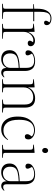

<svg xmlns="http://www.w3.org/2000/svg" viewBox="1084 -1906 836 3043"><g transform="rotate(90 1501.5 -384.0)"><path d="M40 0V-12L92 -16Q108 -18 113 -26Q118 -34 118 -60V-493H45V-503L118 -509V-558Q118 -639 139.5 -688.5Q161 -738 195.5 -760Q230 -782 269 -782Q316 -782 347 -762.5Q378 -743 378 -705Q378 -690 369 -677.5Q360 -665 338 -665Q324 -665 316 -673Q308 -681 308 -692Q308 -706 315.5 -720Q323 -734 334 -750Q309 -767 270 -767Q238 -767 215 -753.5Q192 -740 179.5 -705.5Q167 -671 167 -608V-509H315V-493H167V-59Q167 -36 172 -26.5Q177 -17 192 -16L279 -11V0Z M358 0V-12L410 -16Q426 -18 431 -26Q436 -34 436 -60V-427Q436 -465 430 -476.5Q424 -488 403 -489L355 -493L356 -503L481 -515L485 -511V-414H487Q510 -466 546 -493.5Q582 -521 624 -521Q664 -521 688 -501.5Q712 -482 712 -452Q712 -431 700 -418.5Q688 -406 664 -406Q645 -406 634.5 -415.5Q624 -425 624 -437Q624 -457 648 -490Q608 -502 570.5 -484Q533 -466 509 -429Q485 -392 485 -344V-59Q485 -35 490 -26.5Q495 -18 514 -16L593 -11V0Z M913 14Q849 14 812 -20Q775 -54 775 -118Q775 -167 801 -201.5Q827 -236 888 -255.5Q949 -275 1055 -278V-383Q1055 -453 1025.5 -480.5Q996 -508 942 -508Q906 -508 878 -499Q850 -490 829 -474Q846 -442 851.5 -428.5Q857 -415 857 -403Q857 -370 817 -370Q800 -370 788.5 -380.5Q777 -391 777 -410Q777 -448 803 -473Q829 -498 867.5 -510.5Q906 -523 945 -523Q1033 -523 1068.5 -479.5Q1104 -436 1104 -365V-69Q1104 -41 1115 -29Q1126 -17 1147 -17Q1164 -17 1177.5 -23Q1191 -29 1201 -37L1207 -30Q1192 -10 1173.5 2Q1155 14 1131 14Q1099 14 1077.5 -5Q1056 -24 1057 -73Q1032 -24 994.5 -5Q957 14 913 14ZM930 -13Q961 -13 989.5 -26Q1018 -39 1036.5 -65.5Q1055 -92 1055 -131V-263Q970 -259 919.5 -246.5Q869 -234 847.5 -206Q826 -178 826 -126Q826 -71 855 -42Q884 -13 930 -13Z M1236 0V-12L1290 -16Q1306 -18 1311 -26Q1316 -34 1316 -60V-427Q1316 -465 1310 -476.5Q1304 -488 1283 -489L1235 -493L1236 -503L1361 -515L1365 -511L1364 -414H1366Q1389 -470 1436 -496.5Q1483 -523 1538 -523Q1613 -523 1649 -481.5Q1685 -440 1685 -364V-57Q1685 -35 1690.5 -26.5Q1696 -18 1715 -16L1763 -12V0H1558V-12L1605 -16Q1625 -18 1630.5 -27Q1636 -36 1636 -58V-359Q1636 -493 1521 -493Q1454 -493 1409.5 -452Q1365 -411 1365 -344V-59Q1365 -36 1369.5 -27Q1374 -18 1390 -16L1443 -12V0Z M2027 14Q1970 14 1925 -15Q1880 -44 1853.5 -102Q1827 -160 1827 -247Q1827 -338 1855.5 -398.5Q1884 -459 1932.5 -490Q1981 -521 2040 -521Q2106 -521 2147.5 -490.5Q2189 -460 2189 -418Q2189 -387 2177 -373.5Q2165 -360 2145 -360Q2123 -360 2114.5 -371.5Q2106 -383 2106 -399Q2106 -416 2116 -432Q2126 -448 2142 -471Q2123 -488 2099.5 -497Q2076 -506 2044 -506Q1998 -506 1960 -485Q1922 -464 1900 -411.5Q1878 -359 1878 -265Q1878 -138 1924.5 -79.5Q1971 -21 2044 -21Q2102 -21 2137 -45Q2172 -69 2191 -95L2199 -90Q2171 -43 2130.5 -14.5Q2090 14 2027 14Z M2364 -635Q2346 -635 2335 -648.5Q2324 -662 2324 -680Q2324 -700 2335.5 -714.5Q2347 -729 2365 -729Q2383 -729 2394 -716.5Q2405 -704 2405 -684Q2405 -665 2394.5 -650Q2384 -635 2364 -635ZM2275 0V-12L2327 -16Q2343 -18 2348 -26Q2353 -34 2353 -60V-427Q2353 -465 2347 -476.5Q2341 -488 2320 -489L2272 -493L2273 -503L2398 -515L2402 -511V-59Q2402 -35 2407 -26.5Q2412 -18 2427 -16L2480 -11V0Z M2709 14Q2645 14 2608 -20Q2571 -54 2571 -118Q2571 -167 2597 -201.5Q2623 -236 2684 -255.5Q2745 -275 2851 -278V-383Q2851 -453 2821.5 -480.5Q2792 -508 2738 -508Q2702 -508 2674 -499Q2646 -490 2625 -474Q2642 -442 2647.5 -428.5Q2653 -415 2653 -403Q2653 -370 2613 -370Q2596 -370 2584.5 -380.5Q2573 -391 2573 -410Q2573 -448 2599 -473Q2625 -498 2663.5 -510.5Q2702 -523 2741 -523Q2829 -523 2864.5 -479.5Q2900 -436 2900 -365V-69Q2900 -41 2911 -29Q2922 -17 2943 -17Q2960 -17 2973.5 -23Q2987 -29 2997 -37L3003 -30Q2988 -10 2969.5 2Q2951 14 2927 14Q2895 14 2873.5 -5Q2852 -24 2853 -73Q2828 -24 2790.5 -5Q2753 14 2709 14ZM2726 -13Q2757 -13 2785.5 -26Q2814 -39 2832.5 -65.5Q2851 -92 2851 -131V-263Q2766 -259 2715.5 -246.5Q2665 -234 2643.5 -206Q2622 -178 2622 -126Q2622 -71 2651 -42Q2680 -13 2726 -13Z"/></g></svg>

Font: Literata 72pt ExtraLight
Style: Regular
Weight: 200
Designer: Latin by Veronika Burian and Jose Scaglione. Greek by Irene Vlachou. Cyrillic by Vera Evstafieva.
Foundry: TypeTogether
Version: Version 3.002